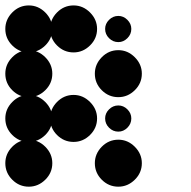

<svg xmlns="http://www.w3.org/2000/svg" viewBox="-24 -691 711 715"><path d="M416.7 -170.8Q451.7 -170.8 477.9 -144.6Q504.2 -118.3 504.2 -83.3Q504.2 -47.5 477.9 -21.7Q451.7 4.2 416.7 4.2Q380.8 4.2 355 -21.7Q329.2 -47.5 329.2 -83.3Q329.2 -118.3 355 -144.6Q380.8 -170.8 416.7 -170.8ZM83.3 -170.8Q118.3 -170.8 144.6 -144.6Q170.8 -118.3 170.8 -83.3Q170.8 -47.5 144.6 -21.7Q118.3 4.2 83.3 4.2Q47.5 4.2 21.7 -21.7Q-4.2 -47.5 -4.2 -83.3Q-4.2 -118.3 21.7 -144.6Q47.5 -170.8 83.3 -170.8ZM416.7 -298.3Q435.8 -298.3 450.4 -283.8Q465 -269.2 465 -250Q465 -230 450.4 -215.4Q435.8 -200.8 416.7 -200.8Q396.7 -200.8 382.1 -215.4Q367.5 -230 367.5 -250Q367.5 -269.2 382.1 -283.8Q396.7 -298.3 416.7 -298.3ZM250 -337.5Q285 -337.5 311.2 -311.2Q337.5 -285 337.5 -250Q337.5 -214.2 311.2 -188.3Q285 -162.5 250 -162.5Q214.2 -162.5 188.3 -188.3Q162.5 -214.2 162.5 -250Q162.5 -285 188.3 -311.2Q214.2 -337.5 250 -337.5ZM83.3 -337.5Q118.3 -337.5 144.6 -311.2Q170.8 -285 170.8 -250Q170.8 -214.2 144.6 -188.3Q118.3 -162.5 83.3 -162.5Q47.5 -162.5 21.7 -188.3Q-4.2 -214.2 -4.2 -250Q-4.2 -285 21.7 -311.2Q47.5 -337.5 83.3 -337.5ZM416.7 -504.2Q451.7 -504.2 477.9 -477.9Q504.2 -451.7 504.2 -416.7Q504.2 -380.8 477.9 -355Q451.7 -329.2 416.7 -329.2Q380.8 -329.2 355 -355Q329.2 -380.8 329.2 -416.7Q329.2 -451.7 355 -477.9Q380.8 -504.2 416.7 -504.2ZM83.3 -504.2Q118.3 -504.2 144.6 -477.9Q170.8 -451.7 170.8 -416.7Q170.8 -380.8 144.6 -355Q118.3 -329.2 83.3 -329.2Q47.5 -329.2 21.7 -355Q-4.2 -380.8 -4.2 -416.7Q-4.2 -451.7 21.7 -477.9Q47.5 -504.2 83.3 -504.2ZM416.7 -631.7Q435.8 -631.7 450.4 -617.1Q465 -602.5 465 -583.3Q465 -563.3 450.4 -548.8Q435.8 -534.2 416.7 -534.2Q396.7 -534.2 382.1 -548.8Q367.5 -563.3 367.5 -583.3Q367.5 -602.5 382.1 -617.1Q396.7 -631.7 416.7 -631.7ZM250 -670.8Q285 -670.8 311.2 -644.6Q337.5 -618.3 337.5 -583.3Q337.5 -547.5 311.2 -521.7Q285 -495.8 250 -495.8Q214.2 -495.8 188.3 -521.7Q162.5 -547.5 162.5 -583.3Q162.5 -618.3 188.3 -644.6Q214.2 -670.8 250 -670.8ZM83.3 -670.8Q118.3 -670.8 144.6 -644.6Q170.8 -618.3 170.8 -583.3Q170.8 -547.5 144.6 -521.7Q118.3 -495.8 83.3 -495.8Q47.5 -495.8 21.7 -521.7Q-4.2 -547.5 -4.2 -583.3Q-4.2 -618.3 21.7 -644.6Q47.5 -670.8 83.3 -670.8Z"/></svg>

Font: 0xA000-Dots-Mono
Style: Dots-Mono
Weight: 400
Version: Version 0.1